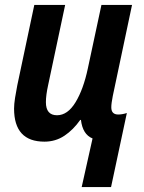

<svg xmlns="http://www.w3.org/2000/svg" viewBox="-20 -564 583 778"><path d="M430 194 494 -106Q475 -100 459 -100Q431 -100 431 -129Q431 -145 437 -175L515 -544H391L336 -287Q318 -202 286 -149.5Q254 -97 211 -97Q166 -97 166 -150Q166 -178 175 -219L244 -544H119L50 -218Q45 -193 41 -167.5Q37 -142 37 -124Q37 10 160 10Q205 10 241 -14Q277 -38 305 -78H308Q315 -19 355 -3L311 194Z"/></svg>

Font: Noto Sans UI SemiCondensed
Style: Bold Italic
Weight: 700
Width: 4
Designer: Monotype Design Team
Foundry: Monotype Imaging Inc.
Version: 1.001